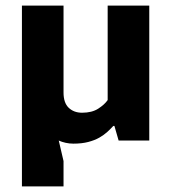

<svg xmlns="http://www.w3.org/2000/svg" viewBox="-20 -500 609 683"><path d="M363 -480H511V0H402L387 -52H383Q374 -42 362 -31Q350 -20 333.5 -10.5Q317 -1 294 5Q271 11 241 11Q227 11 213.5 8Q200 5 189 0L206 73V163H58V-480H206V-171Q206 -134 224.5 -116.5Q243 -99 272 -99Q307 -99 329.5 -113.5Q352 -128 363 -144Z"/></svg>

Font: Ek Mukta ExtraBold
Style: Regular
Weight: 800
Designer: Girish Dalvi and Yashodeep Gholap
Foundry: Ek Type
Version: Version 2.538;PS 1.002;hotconv 16.6.51;makeotf.lib2.5.65220;